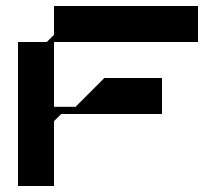

<svg xmlns="http://www.w3.org/2000/svg" viewBox="-20 -620 720 640"><path d="M640 -480V-600H160V-504L136 -480H40V0H160V-216L184 -240H208H252H328H520V-360H328L232 -264H160V-480Z"/></svg>

Font: KUBO
Style: Regular
Weight: 400
Version: Version 001.000